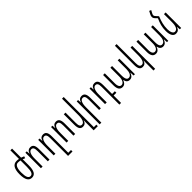

<svg xmlns="http://www.w3.org/2000/svg" viewBox="341 -2399 4260 4260"><g transform="rotate(-45 2471.0 -268.5)"><path d="M329 -243V-427C348 -421 366 -413 383 -404L399 -449C375 -461 352 -470 329 -477V-760H276V-490C251 -495 228 -497 205 -497C95 -497 43 -406 43 -240C43 -67 93 10 188 10C283 10 329 -65 329 -243ZM203 -450C226 -450 251 -447 276 -442V-246C276 -94 248 -38 188 -38C127 -38 98 -100 98 -239C98 -374 130 -450 203 -450Z M474 0H527V-248C527 -375 560 -449 620 -449C668 -449 691 -418 691 -321V0H744V-328C744 -457 703 -497 632 -497C579 -497 542 -468 526 -408H522L517 -487H474Z M1093 233H1232V186H1146V-328C1146 -457 1105 -497 1034 -497C981 -497 944 -468 928 -408H924L919 -487H876V0H929V-248C929 -375 962 -449 1022 -449C1070 -449 1093 -417 1093 -321Z M1279 0H1332V-248C1332 -375 1365 -449 1425 -449C1473 -449 1496 -418 1496 -321V0H1549V-328C1549 -457 1508 -497 1437 -497C1384 -497 1347 -468 1331 -408H1327L1322 -487H1279Z M1949 186V-760H1896V-239C1896 -112 1863 -38 1803 -38C1756 -38 1732 -69 1732 -166V-487H1679V-159C1679 -31 1720 10 1789 10C1844 10 1879 -20 1895 -79H1898C1897 -52 1896 -25 1896 3V233H2027V186Z M2084 233H2137V-248C2137 -375 2170 -449 2230 -449C2278 -449 2301 -418 2301 -321V0H2354V-328C2354 -457 2313 -497 2242 -497C2189 -497 2152 -468 2136 -408H2132L2127 -487H2084Z M2703 233H2756V0H2842V-48H2756V-328C2756 -457 2715 -497 2644 -497C2591 -497 2554 -468 2538 -408H2534L2529 -487H2486V0H2539V-248C2539 -375 2572 -449 2632 -449C2680 -449 2703 -417 2703 -321Z M3030 10C3094 10 3126 -32 3147 -90H3152C3161 -37 3189 10 3257 10C3329 10 3358 -46 3375 -93H3378L3383 0H3424V-487H3371V-213C3371 -121 3341 -38 3270 -38C3226 -38 3194 -73 3194 -187V-487H3141V-207C3141 -103 3103 -38 3042 -38C2998 -38 2965 -76 2965 -173V-487H2912V-161C2912 -43 2956 10 3030 10Z M3826 233V-487H3773V-239C3773 -112 3740 -38 3680 -38C3633 -38 3609 -69 3609 -166V-760H3556V-159C3556 -31 3597 10 3666 10C3721 10 3756 -20 3772 -79H3775C3774 -52 3773 -25 3773 3V233Z M4077 10C4141 10 4173 -32 4194 -90H4199C4208 -37 4236 10 4304 10C4376 10 4405 -46 4422 -93H4425L4430 0H4471V-487H4418V-213C4418 -121 4388 -38 4317 -38C4273 -38 4241 -73 4241 -187V-487H4188V-207C4188 -103 4150 -38 4089 -38C4045 -38 4012 -76 4012 -173V-487H3959V-161C3959 -43 4003 10 4077 10Z M4710 -534 4662 -586C4642 -607 4635 -621 4635 -638C4635 -652 4642 -671 4653 -690L4686 -751L4641 -770L4604 -699C4592 -675 4586 -656 4586 -635C4586 -609 4594 -590 4617 -565L4663 -517C4612 -408 4585 -315 4585 -195C4585 -73 4624 10 4707 10C4769 10 4805 -20 4823 -79H4827L4833 0H4875V-487H4822V-239C4822 -108 4789 -38 4719 -38C4665 -38 4638 -112 4638 -196C4638 -315 4666 -417 4710 -523Z"/></g></svg>

Font: Noto Sans Armenian ExtraCondensed Light
Style: Regular
Weight: 300
Width: 2
Designer: Monotype Design Team
Foundry: Monotype Imaging Inc.
Version: Version 2.008